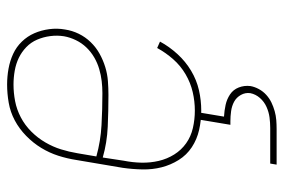

<svg xmlns="http://www.w3.org/2000/svg" viewBox="-149 -429 798 540"><g transform="rotate(-90 250.0 -159.0)"><path d="M209 8Q181 8 154.5 2Q128 -4 106 -18.5Q84 -33 70 -55.5Q56 -78 49.5 -103.5Q43 -129 43.5 -157Q44 -185 48 -213L70 -343Q74 -369 82 -394Q90 -419 104 -442Q118 -465 138 -484.5Q158 -504 181.5 -516.5Q205 -529 231 -533.5Q257 -538 282 -538Q305 -538 327 -534Q349 -530 368.5 -521Q388 -512 403 -496.5Q418 -481 426.5 -461.5Q435 -442 438 -419.5Q441 -397 437 -375Q434 -355 425 -336.5Q416 -318 401.5 -303Q387 -288 369 -278Q351 -268 331.5 -262Q312 -256 292 -254.5Q272 -253 253 -253Q208 -253 163.5 -255Q119 -257 77 -269L68 -210Q63 -185 62.5 -160Q62 -135 67.5 -111.5Q73 -88 85.5 -68Q98 -48 117 -34.5Q136 -21 160 -15.5Q184 -10 209 -10Q235 -10 261 -16Q287 -22 311 -36Q335 -50 353.5 -71Q372 -92 385 -116L403 -108Q389 -82 368 -59Q347 -36 321 -20.5Q295 -5 266.5 1.5Q238 8 209 8ZM258 -270Q275 -270 292 -272Q309 -274 326 -279Q343 -284 358.5 -293Q374 -302 386.5 -315Q399 -328 407 -344.5Q415 -361 418 -378Q421 -397 418.5 -416.5Q416 -436 408.5 -453.5Q401 -471 387.5 -484Q374 -497 357.5 -505Q341 -513 321.5 -516.5Q302 -520 282 -520Q259 -520 235.5 -515.5Q212 -511 190 -499.5Q168 -488 150 -470Q132 -452 119.5 -430.5Q107 -409 100 -386.5Q93 -364 89 -340L80 -287Q123 -275 168 -272.5Q213 -270 258 -270ZM57 220 60 202H160Q175 202 190 200Q205 198 219.5 191.5Q234 185 244.5 173Q255 161 258 146Q260 132 253 119.5Q246 107 234 100.5Q222 94 207.5 92Q193 90 179 90H169L184 0H204L192 72Q209 73 225 76.5Q241 80 254.5 89Q268 98 274 113.5Q280 129 278 146Q276 158 269.5 170Q263 182 253 191Q243 200 231.5 205.5Q220 211 207.5 214.5Q195 218 182.5 219Q170 220 157 220Z"/></g></svg>

Font: Iosevka Slab Thin
Style: Italic
Weight: 100
Italic angle: -9°
Monospace: yes
Designer: Belleve Invis
Foundry: Belleve Invis
Version: Version 11.1.1; ttfautohint (v1.8.3)